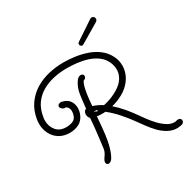

<svg xmlns="http://www.w3.org/2000/svg" viewBox="-218 -1120 1377 1404"><g transform="rotate(-30 470.5 -417.5)"><path d="M881 90Q841 90 805.5 70.5Q770 51 740 20Q710 -11 685 -45.5Q660 -80 639 -109Q613 -146 571.5 -193.5Q530 -241 484 -277Q477 -276 469.5 -276Q462 -276 454 -276Q434 -276 414 -279Q410 -231 405.5 -183Q401 -135 393 -88Q391 -75 385.5 -52.5Q380 -30 371.5 -6Q363 18 352.5 36.5Q342 55 328 61Q326 62 322.5 63Q319 64 315 64Q309 64 306 61Q297 55 297 43Q297 36 300 29Q303 22 306 17L318 -1Q334 -24 337.5 -45Q341 -66 344 -94L351 -152Q356 -187 359 -222.5Q362 -258 365 -294Q350 -309 350 -331Q350 -343 355.5 -353Q361 -363 373 -367Q377 -399 380.5 -432.5Q384 -466 390 -497Q393 -513 402.5 -537Q412 -561 427 -580.5Q442 -600 462 -600Q473 -600 478.5 -594Q484 -588 484 -580Q484 -572 478.5 -564.5Q473 -557 461 -554Q448 -535 440 -498.5Q432 -462 428 -424Q424 -386 422 -361Q442 -355 461.5 -345.5Q481 -336 500 -324Q551 -334 600.5 -359Q650 -384 677 -415Q711 -455 711 -505Q711 -535 697 -568Q679 -607 645.5 -632Q612 -657 569.5 -670.5Q527 -684 482.5 -689Q438 -694 399 -694Q342 -694 288 -682.5Q234 -671 188.5 -645Q143 -619 112.5 -576.5Q82 -534 72 -472Q69 -457 69 -441Q69 -392 98 -357Q127 -322 183 -322Q198 -322 215 -325.5Q232 -329 244 -336Q258 -344 266.5 -363Q275 -382 275 -402Q275 -415 270.5 -426.5Q266 -438 257 -445Q250 -450 249 -450H247Q234 -447 221 -457.5Q208 -468 208 -480Q208 -487 214 -493Q220 -499 233 -501Q239 -502 253 -497.5Q267 -493 272 -491Q299 -478 311.5 -454Q324 -430 324 -402Q324 -370 308.5 -339.5Q293 -309 266 -293Q248 -283 227 -278Q206 -273 185 -273Q132 -273 95 -296.5Q58 -320 39 -358.5Q20 -397 20 -442Q20 -461 23 -480Q35 -551 71 -601Q107 -651 158.5 -682.5Q210 -714 272 -728.5Q334 -743 399 -743Q444 -743 494.5 -736Q545 -729 593 -712.5Q641 -696 680 -666Q719 -636 742 -590Q761 -552 761 -509Q761 -441 716 -385Q687 -349 642.5 -324Q598 -299 548 -287Q587 -253 620 -213.5Q653 -174 679 -137Q694 -115 716.5 -84.5Q739 -54 766.5 -25Q794 4 824 23Q854 42 884 42Q888 42 891.5 41.5Q895 41 899 40Q903 39 906.5 38Q910 37 914 37Q928 37 934.5 44Q941 51 941 59Q941 74 925 83Q918 86 902 88Q886 90 881 90ZM437 -308 440 -319Q427 -319 413 -322L418 -316V-317ZM580 -781Q573 -781 568 -787Q563 -793 563 -800Q563 -811 571 -816L727 -920Q734 -925 742 -925Q752 -925 758.5 -918Q765 -911 765 -901Q765 -887 751 -879L591 -784Q589 -783 586 -782Q583 -781 580 -781Z"/></g></svg>

Font: Twinkle Star
Style: Regular
Weight: 400
Designer: Robert E. Leuschke
Foundry: Robert E. Leuschke
Version: Version 2.010; ttfautohint (v1.8.3)